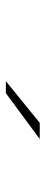

<svg xmlns="http://www.w3.org/2000/svg" viewBox="224 -984 153 640"><g transform="rotate(90 300.0 -663.5)"><path d="M250 -607 389 -720H443L290 -607Z"/></g></svg>

Font: Montserrat ExtraLight
Style: Regular
Weight: 200
Designer: Julieta Ulanovsky
Foundry: Julieta Ulanovsky
Version: Version 9.000; ttfautohint (v1.8.4.7-5d5b)